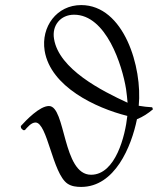

<svg xmlns="http://www.w3.org/2000/svg" viewBox="-20 -722 660 757"><path d="M300 -702C204 -702 141 -617 156 -522C179 -380 358 -296 482 -265C474 -188 436 -33 339 -33C226 -33 240 -304 173 -304C136 -304 83 -248 62 -225L63 -217L71 -209H78C88 -220 103 -239 120 -239C167 -239 187 -38 246 2C262 13 282 15 300 15C433 15 498 -144 520 -252C543 -261 564 -275 583 -291L580 -299C562 -300 544 -302 527 -305C542 -456 469 -702 300 -702ZM483 -317C383 -363 212 -449 193 -569C184 -622 219 -664 272 -664C399 -664 462 -464 477 -371C480 -353 481 -335 483 -317Z"/></svg>

Font: Asana Math
Style: Regular
Weight: 400
Version: Version 000.958